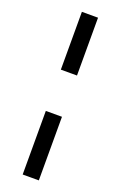

<svg xmlns="http://www.w3.org/2000/svg" viewBox="-157 -705 570 905"><g transform="rotate(20 127.5 -252.0)"><path d="M87 -370V-660H168V-370ZM87 156V-163H168V156Z"/></g></svg>

Font: Bricolage Grotesque 12pt
Style: Regular
Weight: 400
Designer: Mathieu Triay
Foundry: Atelier Triay
Version: Version 1.001; ttfautohint (v1.8.4.7-5d5b);gftools[0.9.33.de